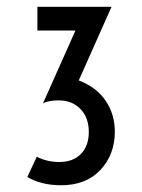

<svg xmlns="http://www.w3.org/2000/svg" viewBox="-20 -798 421 569"><path d="M61 -273.4 88.9 -333.5Q119.6 -317.9 155.3 -317.9Q196.8 -317.9 220 -342Q243.2 -366.2 243.2 -406.7Q243.2 -449.2 218.5 -474.9Q193.8 -500.5 154.3 -500.5Q123.5 -500.5 107.4 -491.7L203.6 -707.5H90.8V-777.8H310.5L213.4 -559.6Q266.1 -539.6 293.2 -499.3Q320.3 -459 320.3 -408.2Q320.3 -339.8 277.6 -294.4Q234.9 -249 161.1 -249Q102.5 -249 61 -273.4Z"/></svg>

Font: Voltaire
Style: Regular
Weight: 400
Designer: Yvonne Schttler
Foundry: Yvonne Schttler
Version: Version 1.003